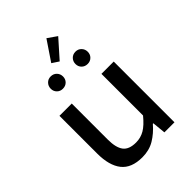

<svg xmlns="http://www.w3.org/2000/svg" viewBox="-247 -968 1093 1093"><g transform="rotate(-45 300.0 -421.0)"><path d="M240 12Q153 12 113 -38.5Q73 -89 73 -186V-489H172V-199Q172 -134 195 -103.5Q218 -73 274 -73Q312 -73 343.5 -91.5Q375 -110 411 -154V-489H510V0H429L421 -81H417Q381 -39 338.5 -13.5Q296 12 240 12ZM196 -584Q175 -584 161 -598Q147 -612 147 -633Q147 -654 161 -668.5Q175 -683 196 -683Q218 -683 232 -668.5Q246 -654 246 -633Q246 -612 232 -598Q218 -584 196 -584ZM396 -584Q374 -584 360 -598Q346 -612 346 -633Q346 -654 360 -668.5Q374 -683 396 -683Q417 -683 431 -668.5Q445 -654 445 -633Q445 -612 431 -598Q417 -584 396 -584ZM293 -707 252 -734 333 -854 389 -815Z"/></g></svg>

Font: SauceCodePro Nerd Font Mono
Style: Regular
Weight: 500
Monospace: yes
Designer: Paul D. Hunt, Teo Tuominen
Foundry: Adobe Systems Incorporated
Version: Version 2.030;PS 1.000;hotconv 16.6.51;makeotf.lib2.5.65220;